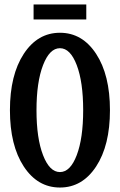

<svg xmlns="http://www.w3.org/2000/svg" viewBox="-20 -838 542 868"><path d="M131.8 -750V-817.9H370.1V-750ZM414.6 -85.4Q352.1 9.8 251 9.8Q149.9 9.8 87.4 -85.4Q24.9 -180.7 24.9 -339.8Q24.9 -499 87.4 -594.5Q149.9 -689.9 251 -689.9Q352.1 -689.9 414.6 -594.5Q477.1 -499 477.1 -339.8Q477.1 -180.7 414.6 -85.4ZM356 -339.8Q356 -467.3 326.9 -543.7Q297.9 -620.1 251 -620.1Q204.1 -620.1 174.6 -543.5Q145 -466.8 145 -339.8Q145 -212.9 174.6 -136.5Q204.1 -60.1 251 -60.1Q297.9 -60.1 326.9 -136.5Q356 -212.9 356 -339.8Z"/></svg>

Font: Margherita Bold
Style: Regular
Weight: 700
Designer: James Puckett
Foundry: Dunwich Type Founders
Version: Version 1.008;hotconv 1.0.109;makeotfexe 2.5.65596